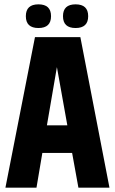

<svg xmlns="http://www.w3.org/2000/svg" viewBox="-20 -864 529 884"><path d="M341 0 312 -160H175L148 0H5L141 -693H350L484 0ZM196 -287H290L242 -555ZM215 -789.5Q215 -735 157 -735Q99 -735 99 -789.5Q99 -844 157 -844Q215 -844 215 -789.5ZM386 -789.5Q386 -735 328 -735Q270 -735 270 -789.5Q270 -844 328 -844Q386 -844 386 -789.5Z"/></svg>

Font: Khand
Style: Bold
Weight: 700
Designer: Devanagari: Sanchit Sawaria, Jyotish Sonowal; Latin: Satya Rajpurohit
Foundry: Indian Type Foundry
Version: Version 1.101;PS 1.0;hotconv 1.0.78;makeotf.lib2.5.61930; tt